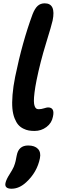

<svg xmlns="http://www.w3.org/2000/svg" viewBox="-20 -733 385 1160"><path d="M189 58.1Q169.9 58.1 154.1 55.4Q138.2 52.7 120.6 43.9Q103 35.2 90.6 21Q78.1 6.8 68.1 -18.3Q58.1 -43.5 54.9 -77.1Q51.8 -110.8 55.7 -160.2Q59.6 -209.5 71.8 -270Q114.7 -479 176.8 -647Q190.9 -682.6 208 -697.8Q225.1 -712.9 250 -712.9Q319.3 -712.9 297.9 -608.9Q292.5 -583 257.8 -470.5Q223.1 -357.9 201.2 -250Q192.4 -206.1 188.5 -173.8Q184.6 -141.6 184.8 -122.6Q185.1 -103.5 189.2 -92.3Q193.4 -81.1 199.2 -77.1Q205.1 -73.2 213.9 -73.2Q229 -73.2 245.8 -78.6Q262.7 -84 270 -84Q312.5 -84 299.8 -27.8Q292.5 10.7 260.7 34.4Q229 58.1 189 58.1ZM49.8 407.2Q27.8 407.2 18.6 398.4Q9.3 389.6 13.2 372.1Q18.1 350.1 39.1 317.9Q46.9 306.2 53.2 294.4Q59.6 282.7 63.2 274.9Q66.9 267.1 70.1 255.6Q73.2 244.1 74.5 239.3Q75.7 234.4 77.9 221.9Q80.1 209.5 81.1 206.1Q92.3 146 149.9 146Q189.9 146 209.2 166.5Q228.5 187 221.2 223.1Q204.1 307.6 138.2 368.2Q96.2 407.2 49.8 407.2Z"/></svg>

Font: Shantell Sans Bouncy
Style: Italic
Weight: 600
Italic angle: -11.31°
Designer: Stephen Nixon, Anya Danilova, Shantell Martin
Foundry: Arrow Type
Version: Version 1.006;[9816181b4]